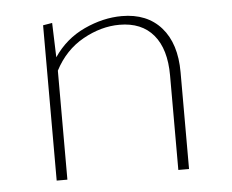

<svg xmlns="http://www.w3.org/2000/svg" viewBox="-39 -456 603 500"><g transform="rotate(-5 263.0 -206.0)"><path d="M296 -412Q362 -412 399 -370Q436 -328 436 -253V0H408V-247Q408 -316 377 -353Q346 -390 288 -390Q240 -390 192.5 -363.5Q145 -337 118 -285V0H90V-406L114 -410L117 -320Q148 -366 197.5 -389Q247 -412 296 -412Z"/></g></svg>

Font: EauTestInfant Extralight
Style: Regular
Weight: 250
Designer: Christian Thalmann (Catharsis Fonts)
Version: Version 0.001;PS 000.001;hotconv 1.0.88;makeotf.lib2.5.64775